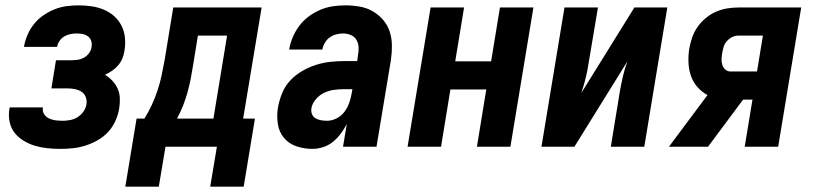

<svg xmlns="http://www.w3.org/2000/svg" viewBox="-20 -548 3040 717"><path d="M206 8Q181 8 157 5.5Q133 3 111 -3.5Q89 -10 69 -22Q49 -34 35 -51.5Q21 -69 16 -92.5Q11 -116 15 -140L16 -147H140V-145Q138 -132 145 -121.5Q152 -111 163.5 -105.5Q175 -100 188.5 -98.5Q202 -97 215 -97Q229 -97 243.5 -100Q258 -103 270.5 -111Q283 -119 292 -132Q301 -145 303 -159Q305 -173 300 -186Q295 -199 283.5 -206Q272 -213 258 -215.5Q244 -218 230 -218H172L189 -323H247Q259 -323 271.5 -325Q284 -327 295 -333.5Q306 -340 313.5 -351Q321 -362 322 -373Q324 -385 320.5 -395.5Q317 -406 308 -412.5Q299 -419 288 -421Q277 -423 265 -423Q254 -423 242 -420.5Q230 -418 220 -412Q210 -406 202.5 -395.5Q195 -385 194 -374L193 -373H69L70 -376Q74 -398 83.5 -419.5Q93 -441 108 -459.5Q123 -478 143 -491.5Q163 -505 184.5 -513.5Q206 -522 228.5 -525Q251 -528 273 -528Q298 -528 322 -524.5Q346 -521 367.5 -512Q389 -503 406 -488Q423 -473 433.5 -452.5Q444 -432 446.5 -408Q449 -384 445 -360Q443 -345 437.5 -331Q432 -317 422 -305Q412 -293 399 -284Q386 -275 372 -269Q388 -259 400 -246Q412 -233 419.5 -216.5Q427 -200 427.5 -180.5Q428 -161 425 -142Q421 -119 411 -96.5Q401 -74 384 -55.5Q367 -37 345 -24.5Q323 -12 299.5 -4.5Q276 3 252.5 5.5Q229 8 206 8Z M573 149H448L490 -105H519Q535 -130 547.5 -157.5Q560 -185 569 -212.5Q578 -240 584 -268.5Q590 -297 595 -325L627 -520H957L888 -105H932L890 149H765L790 0H598ZM777 -105 828 -415H719L702 -310Q698 -284 693 -258Q688 -232 681 -206Q674 -180 664 -154.5Q654 -129 641 -105Z M1147 8Q1116 8 1087.5 -1.5Q1059 -11 1040.5 -33Q1022 -55 1017.5 -85.5Q1013 -116 1018 -147Q1023 -174 1033.5 -200Q1044 -226 1063.5 -247Q1083 -268 1108 -282.5Q1133 -297 1159.5 -305.5Q1186 -314 1213 -317Q1240 -320 1266 -320H1314L1317 -343Q1320 -358 1319 -373Q1318 -388 1310.5 -400Q1303 -412 1289.5 -417.5Q1276 -423 1261 -423Q1248 -423 1235 -419.5Q1222 -416 1211 -408Q1200 -400 1193 -388Q1186 -376 1184 -363H1060V-364Q1064 -387 1073.5 -409.5Q1083 -432 1098 -452Q1113 -472 1133.5 -487Q1154 -502 1176.5 -511.5Q1199 -521 1222.5 -524.5Q1246 -528 1269 -528Q1296 -528 1322.5 -523.5Q1349 -519 1371 -506.5Q1393 -494 1410 -474.5Q1427 -455 1435 -431Q1443 -407 1443.5 -380Q1444 -353 1440 -325L1386 0H1261L1275 -85Q1266 -67 1253 -49.5Q1240 -32 1223.5 -18.5Q1207 -5 1186.5 1.5Q1166 8 1147 8ZM1202 -97Q1220 -97 1238 -106.5Q1256 -116 1267.5 -132Q1279 -148 1285 -166.5Q1291 -185 1294 -203L1296 -215H1266Q1247 -215 1228 -212.5Q1209 -210 1191.5 -202Q1174 -194 1160 -178Q1146 -162 1143 -144Q1141 -132 1145 -122Q1149 -112 1158 -106.5Q1167 -101 1178.5 -99Q1190 -97 1202 -97Z M1502 0 1588 -520H1713L1680 -319H1814L1847 -520H1972L1886 0H1761L1796 -214H1662L1627 0Z M2002 0 2088 -520H2213L2178 -312Q2174 -284 2167 -256Q2160 -228 2151 -201L2349 -520H2472L2386 0H2261L2295 -208Q2300 -236 2306.5 -264Q2313 -292 2323 -319L2125 0Z M2624 0H2478L2622 -193Q2600 -205 2584 -223.5Q2568 -242 2560 -265.5Q2552 -289 2551 -315Q2550 -341 2554 -367Q2558 -388 2565 -408.5Q2572 -429 2585 -447.5Q2598 -466 2615.5 -480.5Q2633 -495 2653.5 -504Q2674 -513 2695 -516.5Q2716 -520 2737 -520H2972L2886 0H2761L2790 -176H2755ZM2708 -281H2807L2829 -415H2737Q2725 -415 2714 -409.5Q2703 -404 2694.5 -394.5Q2686 -385 2682.5 -373.5Q2679 -362 2677 -350Q2675 -339 2674.5 -327.5Q2674 -316 2677.5 -305.5Q2681 -295 2689 -288Q2697 -281 2708 -281Z"/></svg>

Font: Iosevka Extrabold Oblique
Style: Regular
Weight: 800
Italic angle: -9°
Monospace: yes
Designer: Belleve Invis
Foundry: Belleve Invis
Version: Version 32.5.0; ttfautohint (v1.8.4)